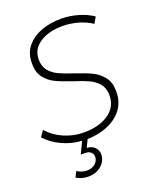

<svg xmlns="http://www.w3.org/2000/svg" viewBox="-165 -807 926 1121"><g transform="rotate(-20 298.0 -246.5)"><path d="M149 -543Q148 -537 148 -527Q148 -484 170.5 -457Q193 -430 226.5 -414.5Q260 -399 318 -380Q381 -359 419 -340.5Q457 -322 483.5 -288Q510 -254 510 -200Q510 -184 509 -175Q501 -95 432.5 -46Q364 3 258 6L235 53Q268 55 285 73.5Q302 92 302 117Q302 156 270 185Q238 214 189 214Q168 214 147.5 208.5Q127 203 114 193L132 159Q143 167 159 172.5Q175 178 191 178Q224 178 244 160Q264 142 264 119Q264 102 252 90Q240 78 218 78H189L224 5Q160 1 102 -26Q44 -53 5 -96L31 -133Q70 -88 129 -62.5Q188 -37 251 -37Q342 -37 400 -74Q458 -111 464 -173Q465 -179 465 -191Q465 -235 442 -262.5Q419 -290 384.5 -306Q350 -322 293 -340Q230 -361 192.5 -379Q155 -397 129 -430Q103 -463 103 -517Q103 -532 104 -540Q108 -590 140.5 -628Q173 -666 228 -686.5Q283 -707 352 -707Q405 -707 457.5 -691.5Q510 -676 547 -650L525 -612Q489 -637 440.5 -650.5Q392 -664 346 -664Q262 -664 208.5 -631Q155 -598 149 -543Z"/></g></svg>

Font: Gontserrat ExtraLight
Style: Italic
Weight: 275
Italic angle: -11.3°
Designer: Julieta Ulanovsky
Foundry: Julieta Ulanovsky
Version: Version 6.001